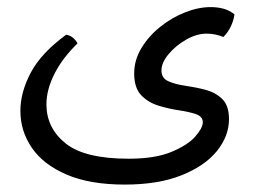

<svg xmlns="http://www.w3.org/2000/svg" viewBox="-20 -361 707 533"><path d="M326.2 151.4Q229 151.4 164.6 123.5Q100.1 95.7 68.4 49.3Q36.6 2.9 36.6 -53.2Q36.6 -104.5 65.2 -158.9Q93.8 -213.4 163.6 -264.6Q183.1 -261.7 195.3 -240.7Q152.8 -199.2 130.9 -155.5Q108.9 -111.8 108.9 -71.3Q108.9 -5.9 161.9 36.9Q214.8 79.6 337.4 79.6Q410.2 79.6 455.6 60.8Q501 42 522 18.1Q543 -5.9 543 -21.5Q543 -37.6 523.7 -44.2Q504.4 -50.8 476.1 -54.9Q447.8 -59.1 419.4 -67.9Q391.1 -76.7 371.8 -96.9Q352.5 -117.2 352.5 -157.2Q352.5 -194.3 372.6 -227.5Q392.6 -260.7 424.6 -286.4Q456.5 -312 493.7 -326.7Q530.8 -341.3 564.9 -341.3Q582.5 -341.3 599.1 -337.2Q615.7 -333 630.9 -321.3Q628.9 -305.2 621.1 -288.3Q613.3 -271.5 600.1 -258.3Q577.6 -267.6 553.7 -267.6Q525.9 -267.6 496.8 -251Q467.8 -234.4 448 -210.7Q428.2 -187 428.2 -165.5Q428.2 -144 447.3 -135.5Q466.3 -127 494.1 -123Q522 -119.1 550 -111.8Q578.1 -104.5 596.9 -86.2Q615.7 -67.9 615.7 -30.3Q615.7 16.6 582.3 58.1Q548.8 99.6 484.1 125.5Q419.4 151.4 326.2 151.4Z"/></svg>

Font: Harmattan Medium
Style: Regular
Weight: 500
Designer: George W. Nuss III and SIL International
Foundry: SIL International
Version: Version 4.000